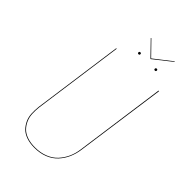

<svg xmlns="http://www.w3.org/2000/svg" viewBox="-257 -938 1032 1032"><g transform="rotate(45 259.0 -422.0)"><path d="M425.8 -852.5 428.7 -850.6 327.1 -770.5H324.2L246.6 -850.6L249.5 -852.5L325.7 -774.4ZM254.4 -749Q254.4 -756.8 262.2 -756.8Q269 -756.8 269 -749.5Q269 -742.2 261.7 -742.2Q254.4 -742.2 254.4 -749ZM378.9 -749Q378.9 -756.8 386.7 -756.8Q393.6 -756.8 393.6 -749.5Q393.6 -742.2 386.2 -742.2Q378.9 -742.2 378.9 -749ZM480.5 -680.2 408.2 -161.6Q403.3 -127 390.1 -97.2Q377 -67.4 354.7 -43Q332.5 -18.6 298.3 -4.6Q264.2 9.3 221.2 9.3Q187 9.3 160.4 0Q133.8 -9.3 117.9 -25.4Q102.1 -41.5 92 -63.2Q82 -85 80.8 -110.1Q79.6 -135.3 82.5 -162.1L154.3 -680.2H158.2L86.4 -162.1Q83.5 -135.7 84.7 -111.3Q85.9 -86.9 95.5 -65.7Q105 -44.4 120.6 -28.6Q136.2 -12.7 162.1 -3.7Q188 5.4 221.7 5.4Q263.7 5.4 297.4 -8.3Q331.1 -22 352.5 -45.9Q374 -69.8 387 -98.9Q399.9 -127.9 404.3 -162.1L476.1 -680.2Z"/></g></svg>

Font: Fira Sans Compressed Four
Style: Italic
Weight: 100
Width: 3
Italic angle: -8°
Designer: Carrois Corporate & Edenspiekermann AG
Foundry: Carrois Corporate GbR & Edenspiekermann AG
Version: Version 4.203;PS 004.203;hotconv 1.0.88;makeotf.lib2.5.64775